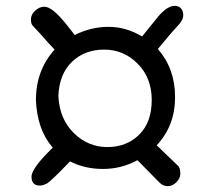

<svg xmlns="http://www.w3.org/2000/svg" viewBox="-20 -661 732 658"><path d="M517 -163 592 -91Q598 -82 598 -66Q598 -50 584.5 -36.5Q571 -23 555 -23Q539 -23 527 -35L451 -112Q396 -82 333 -82Q270 -82 220 -108Q153 -38 139.5 -31.5Q126 -25 117 -25Q88 -25 88 -55Q88 -85 161 -155Q107 -216 103 -320Q104 -421 167 -491Q144 -515 120 -543L93 -572Q86 -578 86 -594.5Q86 -611 100.5 -624.5Q115 -638 132 -638Q159 -638 207 -578Q214 -569 224 -556.5Q234 -544 236 -541Q292 -569 352 -569Q412 -569 467 -536Q474 -545 521 -603Q553 -641 579 -641Q592 -641 600 -632.5Q608 -624 608 -608Q608 -592 587 -570Q566 -548 521 -493Q580 -426 580 -328Q580 -230 517 -163ZM180 -332Q184 -253 233 -205Q282 -157 348 -157Q414 -157 457 -199.5Q500 -242 500 -318Q500 -394 452 -442.5Q404 -491 337 -491Q270 -491 226.5 -449Q183 -407 180 -332Z"/></svg>

Font: Patrick Hand
Style: Regular
Weight: 400
Designer: Patrick Wagesreiter
Foundry: Patrick Wagesreiter
Version: Version 1.003;PS 001.003;hotconv 1.0.70;makeotf.lib2.5.58329